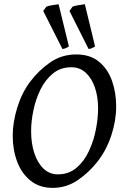

<svg xmlns="http://www.w3.org/2000/svg" viewBox="-20 -893 594 928"><path d="M541.5 -377.9Q541.5 -309.1 517.6 -237.3Q493.7 -165.5 449.7 -109.9Q408.2 -57.6 354.2 -21.2Q300.3 15.1 234.9 15.1Q171.4 15.1 128.2 -19.3Q85 -53.7 63.2 -111.1Q41.5 -168.5 41.5 -236.8Q41.5 -302.2 63.5 -373.3Q85.4 -444.3 125 -497.1Q166 -551.8 221.7 -590.8Q277.3 -629.9 349.1 -629.9Q415 -629.9 457.5 -595.5Q500 -561 520.8 -503.9Q541.5 -446.8 541.5 -377.9ZM454.1 -369.1Q454.1 -424.3 439 -469.2Q423.8 -514.2 395 -541Q366.2 -567.9 324.7 -567.9Q272.5 -567.9 235.6 -537.6Q198.7 -507.3 175.5 -460Q152.3 -412.6 141.4 -359.4Q130.4 -306.2 130.4 -259.8Q130.4 -199.2 146.2 -151.9Q162.1 -104.5 190.9 -77.4Q219.7 -50.3 259.3 -50.3Q312.5 -50.3 349.6 -81.8Q386.7 -113.3 409.9 -163.1Q433.1 -212.9 443.6 -267.8Q454.1 -322.8 454.1 -369.1ZM281.7 -656.2 189 -839.8 203.6 -860.4Q211.4 -864.7 232.7 -867.9Q253.9 -871.1 263.2 -872.6L313 -668.9Q297.9 -657.7 281.7 -656.2ZM408.2 -656.2 315.9 -839.8 330.1 -860.4Q338.4 -864.7 359.1 -867.9Q379.9 -871.1 390.1 -872.6L439.5 -668.9Q424.3 -657.7 408.2 -656.2Z"/></svg>

Font: Gentium Book Plus
Style: Italic
Weight: 400
Italic angle: -8°
Designer: Victor Gaultney, Annie Olsen, Iska Routamaa, Becca Hirsbrunner
Foundry: SIL International
Version: Version 6.101